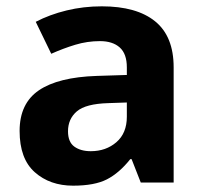

<svg xmlns="http://www.w3.org/2000/svg" viewBox="-20 -577 644 607"><path d="M302 -557Q412 -557 470.5 -509.5Q529 -462 529 -364V0H425L396 -74H392Q357 -30 318 -10Q279 10 211 10Q138 10 90 -32.5Q42 -75 42 -163Q42 -250 103 -291.5Q164 -333 286 -337L381 -340V-364Q381 -407 358.5 -427Q336 -447 296 -447Q256 -447 218 -435.5Q180 -424 142 -407L93 -508Q137 -531 190.5 -544Q244 -557 302 -557ZM323 -251Q251 -249 223 -225Q195 -201 195 -162Q195 -128 215 -113.5Q235 -99 267 -99Q315 -99 348 -127.5Q381 -156 381 -208V-253Z"/></svg>

Font: Noto Sans Myanmar
Style: Bold
Weight: 700
Designer: Monotype Design Team
Foundry: Monotype Imaging Inc.
Version: Version 2.107; ttfautohint (v1.8.4.7-5d5b)